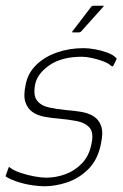

<svg xmlns="http://www.w3.org/2000/svg" viewBox="-26 -645 430 670"><path d="M4 -60Q4 -62 6 -62Q8 -62 9 -60Q22 -50 45.5 -42Q69 -34 93.5 -29.5Q118 -25 135 -25Q169 -25 202 -37Q235 -49 260 -75Q285 -101 293 -142Q302 -182 286.5 -199.5Q271 -217 242 -222.5Q213 -228 180 -231Q154 -233 129.5 -237.5Q105 -242 87.5 -254Q70 -266 62.5 -289Q55 -312 64 -352Q72 -391 101 -419Q130 -447 173 -462Q216 -477 266 -477Q283 -477 305.5 -473Q328 -469 348.5 -461.5Q369 -454 380 -442Q381 -441 380.5 -440Q380 -439 380 -437L369 -415Q368 -412 362 -415Q353 -424 334.5 -431Q316 -438 295.5 -442.5Q275 -447 260 -447Q190 -447 147.5 -418Q105 -389 97 -352Q89 -313 103 -294.5Q117 -276 145 -270Q173 -264 204 -261Q230 -259 255.5 -255Q281 -251 300 -239.5Q319 -228 327 -205Q335 -182 326 -142Q315 -87 282 -54.5Q249 -22 208 -8.5Q167 5 129 5Q112 5 87 1.5Q62 -2 37 -10Q12 -18 -6 -29Q-6 -33 -5 -35ZM228 -532Q225 -532 225.5 -533.5Q226 -535 227 -536L292 -621Q295 -625 301 -625H334Q336 -625 336 -624Q336 -623 334 -621L257 -535Q255 -534 253.5 -533Q252 -532 250 -532Z"/></svg>

Font: Glory Thin
Style: Italic
Weight: 100
Italic angle: -12°
Designer: Robert Leuschke
Foundry: Robert Leuschke
Version: Version 1.011